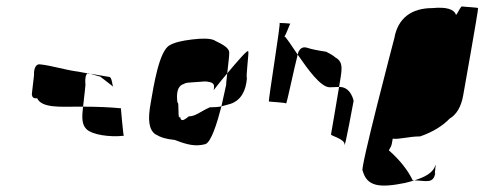

<svg xmlns="http://www.w3.org/2000/svg" viewBox="-20 -522 1499 594"><path d="M85 -295C88 -302 76 -220 79 -228C80 -220 85 -217 95 -218C109 -187 169 -192 219 -192H237C240 -221 246 -265 244 -264C243 -280 245 -291 251 -295C241 -297 233 -298 224 -300C178 -306 142 -319 103 -323C92 -324 86 -313 85 -295ZM259 -294C265 -292 275 -289 290 -285C304 -274 318 -264 330 -254C327 -260 326 -284 318 -284C299 -287 278 -291 259 -294ZM330 -254C331 -253 331 -253 332 -253C331 -253 331 -254 330 -254ZM251 -295C253 -295 257 -294 259 -294C256 -295 254 -295 253 -296C252 -296 251 -295 251 -295ZM237 -192C233 -159 233 -137 247 -123C264 -105 320 -97 363 -102C361 -105 354 -187 354 -187C323 -190 283 -192 237 -192ZM363 -102Z M446 -202C437 -153 440 -122 460 -107C479 -96 493 -92 521 -89C559 -74 585 -68 615 -76C633 -81 652 -142 665 -193C655 -191 645 -190 629 -190C598 -176 585 -162 564 -162C545 -146 539 -147 537 -162C529 -142 535 -212 529 -204C525 -234 529 -256 548 -262C557 -267 559 -266 585 -268C609 -269 615 -272 629 -268C642 -265 644 -259 641 -243C641 -243 660 -268 683 -295C686 -322 690 -356 689 -356C693 -378 650 -392 642 -398C629 -403 608 -404 575 -400C541 -396 518 -390 505 -382C472 -365 455 -254 446 -202ZM665 -193C674 -195 682 -198 694 -201C725 -212 741 -240 744 -281C740 -282 751 -364 748 -362C750 -374 714 -332 683 -295C681 -276 679 -260 680 -261C678 -252 672 -224 665 -193Z M845 -451C849 -451 809 -208 812 -208C814 -207 862 -205 865 -202C867 -199 891 -316 901 -353C880 -383 865 -408 860 -409C866 -417 876 -447 878 -448C881 -450 845 -451 845 -451ZM901 -353C932 -308 972 -252 1000 -252C1010 -252 1021 -253 1029 -253C1037 -303 1045 -329 1018 -344C1010 -351 1001 -356 989 -362C962 -366 943 -370 931 -374C919 -378 910 -374 905 -364C904 -365 903 -360 901 -353ZM1029 -253C1020 -199 1005 -110 1004 -106C1003 -102 1047 -92 1046 -75C1046 -58 1074 -210 1074 -210C1074 -210 1066 -254 1029 -253Z M1102 6C1115 55 1154 60 1233 44C1242 42 1252 39 1262 36H1257C1242 5 1218 -26 1183 -57C1190 -72 1190 -62 1195 -93C1214 -90 1245 -100 1280 -100C1320 -114 1350 -133 1371 -155C1392 -167 1407 -192 1413 -227C1413 -228 1461 -495 1459 -497C1457 -499 1414 -501 1410 -502C1405 -504 1396 -480 1391 -476C1384 -494 1361 -501 1318 -497C1253 -497 1211 -466 1200 -404C1200 -404 1091 10 1102 6ZM1262 36C1299 37 1321 48 1327 12C1322 28 1330 -18 1327 -11C1320 14 1291 27 1262 36Z"/></svg>

Font: Arrow
Style: Ita
Weight: 400
Version: Version 0.23